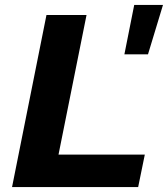

<svg xmlns="http://www.w3.org/2000/svg" viewBox="-20 -761 683 781"><path d="M169 -700H332L218 -132H569L542 0H29ZM526 -741H643L582 -540H486Z"/></svg>

Font: Montserrat Alternates
Style: Bold Italic
Weight: 700
Italic angle: -11.3°
Designer: Julieta Ulanovsky
Foundry: Julieta Ulanovsky
Version: Version 7.200